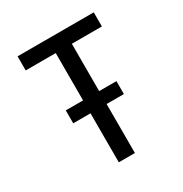

<svg xmlns="http://www.w3.org/2000/svg" viewBox="-171 -863 942 991"><g transform="rotate(-30 300.0 -367.5)"><path d="M252 0V-292H149V-369H252V-651H73V-735H527V-651H348V-369H451V-292H348V0Z"/></g></svg>

Font: Iosevka SS04 Medium Extended
Style: Regular
Weight: 500
Width: 7
Monospace: yes
Designer: Belleve Invis
Foundry: Belleve Invis
Version: Version 19.0.0; ttfautohint (v1.8.4)